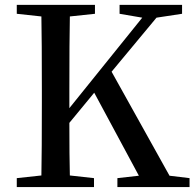

<svg xmlns="http://www.w3.org/2000/svg" viewBox="-20 -757 787 777"><path d="M666 -45.9 747.1 -36.1V0H455.1V-36.1L542 -45.9L361.3 -381.8L260.7 -259.8Q260.7 -123 262.7 -46.9L360.4 -36.1V0H47.9V-36.1L147.5 -46.9Q149.4 -143.6 149.4 -342.8V-393.6Q149.4 -592.8 147.5 -690.4L47.9 -701.2V-737.3H364.3V-701.2L262.7 -690.4Q260.7 -593.8 260.7 -393.6V-319.3L555.7 -685.5L463.9 -701.2V-737.3H716.8V-701.2L613.3 -685.5L431.6 -466.8Z"/></svg>

Font: GenYoMin TW TTF SemiBold
Style: Regular
Weight: 600
Version: Version 1.300